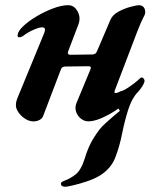

<svg xmlns="http://www.w3.org/2000/svg" viewBox="-20 -453 618 739"><path d="M231.4 265.9Q225.6 265.9 220.1 263.5Q214.6 261.1 214.6 254.3Q214.6 249.5 217.9 247.5Q221.3 245.5 225.3 243.6Q249.9 235.1 271.2 218.2Q292.6 201.2 306.5 155.8Q316.1 124.4 328.5 99.6Q341 74.9 362.4 46.2Q371.1 35 387.1 20.3Q403 5.6 418.6 -7.5Q434.2 -20.7 441.5 -26.4L430.1 -43.9L512.9 -101.7Q486.7 -74 472.8 -28.8Q458.8 16.4 450.1 60.7Q440.1 111.3 423.5 154Q406.9 196.6 363.1 223.5Q342.9 235.5 313.8 245.3Q284.7 255.1 260.6 260.5Q236.4 265.9 231.4 265.9ZM108.7 14.2Q92.3 14.2 76.7 4.1Q61 -5.9 50.7 -21.1Q40.4 -36.2 41.3 -49.1Q41.3 -56.5 43 -63.2Q44.7 -69.9 47.4 -76.2L150 -325.4Q154.1 -335.5 152.8 -341.7Q151.4 -347.8 141.4 -347.8Q131.3 -347.8 110.1 -338.8Q88.9 -329.8 66.8 -313.4Q61 -309.4 53.9 -309.5Q46.9 -309.6 47.7 -318.3Q48.7 -332.2 68.9 -351.7Q89.2 -371.2 119.9 -389.5Q150.6 -407.8 183.5 -420.4Q216.4 -433 242.6 -433Q265.6 -433 278.7 -409.1Q291.7 -385.1 281.6 -358.4L241.9 -254.2Q239.8 -247 242.8 -244.6Q245.8 -242.2 250.2 -242.2L334.2 -243.3Q341.1 -243.3 345.9 -246.1Q350.8 -248.9 354.3 -257.9L405.1 -377Q413.2 -395.8 435.6 -408Q458 -420.1 481.7 -426.5Q505.4 -432.9 515.3 -432.9Q526.6 -432.9 533.4 -424.8Q540.2 -416.7 538.6 -401.1Q537.8 -396.3 530.7 -383.4Q523.7 -370.5 509.1 -333.6L424.6 -112.2Q418.8 -98.7 421.5 -95.4Q423.7 -94.6 427.2 -95Q430.8 -95.5 434.4 -97Q437.9 -98.6 441.1 -100.1Q444.2 -101.7 445.8 -102.4Q451.7 -102.6 465.3 -110.8Q478.9 -119 494.6 -130.9Q510.3 -142.8 520.9 -153.4Q525 -155.9 526.7 -154.3Q531.6 -153.6 534.4 -148.7Q537.2 -143.9 536.1 -138.6Q531.4 -122.9 514.5 -103.1Q497.5 -83.4 472.8 -62.8Q448.1 -42.2 420.6 -25Q393 -7.7 366.8 3.2Q340.5 14 320.2 14Q303.7 14 290.6 3Q277.5 -7.9 272.6 -23.8Q267.8 -39.8 274.1 -55.8L327.4 -184.3Q331.2 -193.1 328.6 -195.6Q326 -198.1 319.3 -198.1L232.9 -197Q227.7 -197 222.5 -195.2Q217.4 -193.4 214.4 -185.9L146.7 -8.1Q142.8 3.2 132.2 8.7Q121.5 14.2 108.7 14.2Z"/></svg>

Font: EB Garamond
Style: Italic
Weight: 400
Italic angle: -17.2°
Designer: Georg Duffner and Octavio Pardo
Foundry: Georg Duffner
Version: Version 1.001